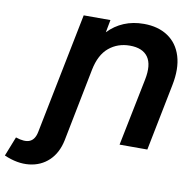

<svg xmlns="http://www.w3.org/2000/svg" viewBox="-230 -809 1118 1110"><g transform="rotate(10 329.5 -253.5)"><path d="M-134 177 -89 63Q-36 81 -6.5 68Q23 55 32 10L174 -700H331L317 -626Q357 -668 409.5 -690Q462 -712 526 -712Q610 -712 667.5 -673.5Q725 -635 747 -563Q769 -491 749 -392L671 0H508L588 -396Q606 -485 574.5 -529.5Q543 -574 468 -574Q397 -574 345.5 -531.5Q294 -489 276 -399L191 31Q175 107 128 151.5Q81 196 12.5 203.5Q-56 211 -134 177Z"/></g></svg>

Font: Montserrat
Style: Bold Italic
Weight: 700
Italic angle: -11.3°
Designer: Julieta Ulanovsky
Foundry: Julieta Ulanovsky
Version: Version 9.000; ttfautohint (v1.8.4.7-5d5b)